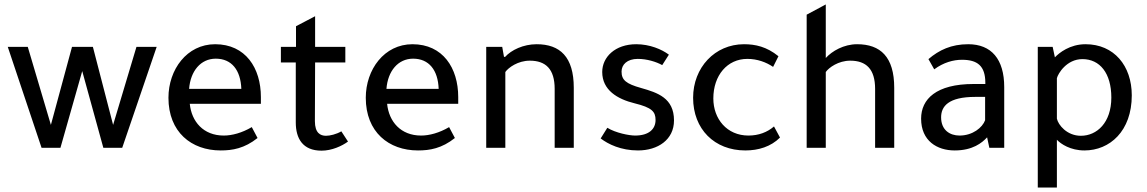

<svg xmlns="http://www.w3.org/2000/svg" viewBox="-20 -665 5161 864"><path d="M252 0 350 -345 445 0H530L685 -454H594L489 -103L398 -454H304L209 -103L105 -454H15L167 0H252Z M1154 -198V-228C1154 -359 1085 -466 948 -466C821 -466 738 -352 738 -225C738 -71 841 12 973 12C1026 12 1080 3 1139 -44L1113 -93C1069 -67 1024 -55 987 -55C895 -55 842 -118 834 -198H1154ZM831 -265C837 -345 883 -401 951 -401C1022 -401 1063 -350 1066 -265H831Z M1398 -384H1534V-454H1398V-592L1312 -547V-454H1244V-384H1311V-114C1311 -42 1342 13 1427 13C1473 13 1519 -8 1546 -28L1516 -74C1494 -61 1465 -54 1447 -54C1422 -54 1397 -66 1397 -120L1398 -384Z M2042 -198V-228C2042 -359 1973 -466 1836 -466C1709 -466 1626 -352 1626 -225C1626 -71 1729 12 1861 12C1914 12 1968 3 2027 -44L2001 -93C1957 -67 1912 -55 1875 -55C1783 -55 1730 -118 1722 -198H2042ZM1719 -265C1725 -345 1771 -401 1839 -401C1910 -401 1951 -350 1954 -265H1719Z M2248 -409 2240 -454H2168V0H2254V-341C2268 -361 2311 -392 2364 -392C2436 -392 2476 -354 2476 -265V0H2562V-270C2562 -409 2500 -466 2395 -466C2335 -466 2281 -440 2253 -409H2248Z M2960 -372 2990 -419C2958 -443 2904 -466 2843 -466C2748 -466 2690 -408 2690 -341C2690 -260 2758 -219 2836 -200C2913 -181 2930 -163 2930 -125C2930 -85 2901 -55 2838 -55C2811 -55 2750 -67 2713 -90L2683 -42C2717 -16 2774 12 2851 12C2940 12 3013 -36 3013 -123C3013 -224 2939 -248 2865 -269C2797 -288 2777 -305 2777 -343C2777 -374 2802 -400 2850 -400C2891 -400 2933 -387 2960 -372Z M3490 -46 3463 -96C3433 -70 3394 -55 3348 -55C3251 -55 3190 -130 3190 -222C3190 -326 3253 -400 3343 -400C3388 -400 3428 -385 3459 -364L3483 -412C3430 -455 3379 -466 3328 -466C3197 -466 3099 -361 3099 -225C3099 -84 3195 12 3334 12C3393 12 3449 -5 3490 -46Z M3696 -645 3610 -599V0H3696V-341C3710 -361 3753 -392 3806 -392C3878 -392 3918 -354 3918 -265V0H4004V-270C4004 -409 3942 -466 3837 -466C3777 -466 3724 -435 3696 -404V-645Z M4499 0V-273C4499 -399 4441 -466 4337 -466C4261 -466 4206 -440 4158 -399L4184 -353C4226 -384 4270 -396 4309 -396C4378 -396 4414 -369 4414 -292V-287H4361C4193 -287 4125 -219 4125 -131C4125 -31 4197 12 4276 12C4357 12 4399 -22 4422 -47L4432 0H4499ZM4413 -229V-124C4401 -91 4357 -55 4298 -55C4254 -55 4215 -80 4215 -137C4215 -186 4247 -229 4369 -229H4413Z M4650 -454V179H4736V-36C4754 -17 4797 12 4860 12C4974 12 5073 -75 5073 -236C5073 -369 4993 -466 4865 -466C4794 -466 4746 -427 4727 -407L4717 -454H4650ZM4736 -313C4741 -334 4780 -399 4851 -399C4929 -399 4981 -336 4981 -226C4981 -113 4916 -54 4844 -54C4781 -54 4742 -103 4736 -131V-313Z"/></svg>

Font: Tajawal Medium
Style: Regular
Weight: 500
Designer: Boutros Fonts
Foundry: Created by Boutros International 2017
Version: Version 1.700